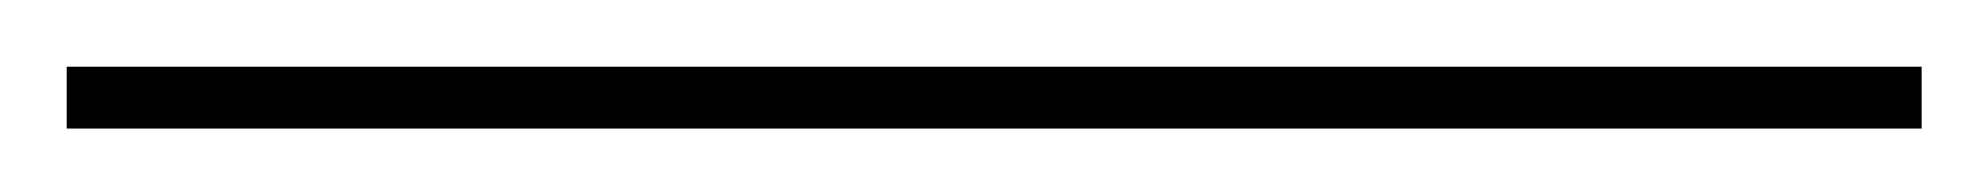

<svg xmlns="http://www.w3.org/2000/svg" viewBox="-26 120 610 59"><path d="M-5.5 159.5V140.5H564.5V159.5Z"/></svg>

Font: Bodoni Moda
Style: Regular
Weight: 400
Designer: Owen Earl
Foundry: indestructible type
Version: Version 2.005